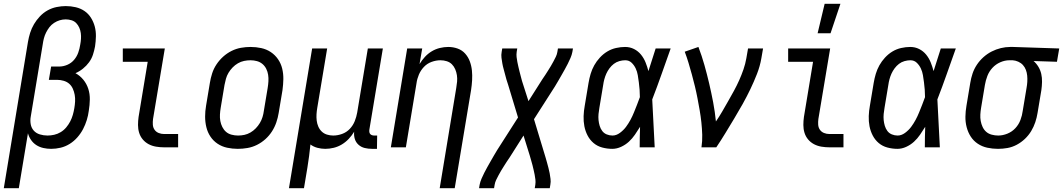

<svg xmlns="http://www.w3.org/2000/svg" viewBox="-48 -775 5592 1010"><path d="M-28 215 99 -554Q103 -578 110.5 -602Q118 -626 131 -648Q144 -670 162 -689Q180 -708 202.5 -720.5Q225 -733 250 -738Q275 -743 298 -743Q325 -743 350.5 -737Q376 -731 396.5 -717Q417 -703 430.5 -681.5Q444 -660 450.5 -635.5Q457 -611 456.5 -584Q456 -557 452 -531Q448 -509 441 -487.5Q434 -466 420.5 -447.5Q407 -429 388.5 -414Q370 -399 349 -390Q373 -377 390.5 -355.5Q408 -334 416.5 -307.5Q425 -281 424.5 -251.5Q424 -222 419 -192Q416 -168 408.5 -143.5Q401 -119 389 -96Q377 -73 359 -52.5Q341 -32 318.5 -18Q296 -4 271 2Q246 8 221 8Q200 8 180 3.5Q160 -1 143.5 -11.5Q127 -22 115.5 -38.5Q104 -55 99 -74L51 215ZM202 -62Q219 -62 237 -66Q255 -70 271.5 -80Q288 -90 300.5 -105Q313 -120 321.5 -136.5Q330 -153 335 -170.5Q340 -188 343 -206Q346 -223 347 -241Q348 -259 345 -276Q342 -293 335 -308.5Q328 -324 316 -334.5Q304 -345 287 -350Q270 -355 252 -355H209L221 -425H264Q285 -425 306 -434Q327 -443 341.5 -460Q356 -477 363.5 -498Q371 -519 374 -540Q377 -555 378 -570.5Q379 -586 377 -601Q375 -616 369 -629.5Q363 -643 353 -653.5Q343 -664 328 -668.5Q313 -673 298 -673H297Q282 -673 266.5 -668.5Q251 -664 236.5 -654.5Q222 -645 212 -632Q202 -619 194.5 -604Q187 -589 183 -573.5Q179 -558 177 -543L114 -163Q110 -142 113.5 -122Q117 -102 129.5 -88Q142 -74 161.5 -68Q181 -62 202 -62Z M815 0Q794 0 773 -3.5Q752 -7 734 -16.5Q716 -26 703 -41.5Q690 -57 684 -76.5Q678 -96 678 -117.5Q678 -139 681 -160L729 -450H598V-520H819L757 -149Q755 -134 756 -119Q757 -104 765 -92.5Q773 -81 786.5 -75.5Q800 -70 815 -70H889V0Z M1203 8Q1174 8 1146.5 2Q1119 -4 1096.5 -19Q1074 -34 1059 -56.5Q1044 -79 1037.5 -106Q1031 -133 1031 -161.5Q1031 -190 1036 -219L1056 -339Q1060 -364 1068 -389Q1076 -414 1091 -436.5Q1106 -459 1126 -477Q1146 -495 1170 -507Q1194 -519 1219.5 -523.5Q1245 -528 1270 -528Q1299 -528 1326.5 -522Q1354 -516 1376.5 -501Q1399 -486 1414.5 -463.5Q1430 -441 1436.5 -414Q1443 -387 1442.5 -358.5Q1442 -330 1438 -301L1418 -181Q1414 -156 1405.5 -131Q1397 -106 1382.5 -83.5Q1368 -61 1348 -43Q1328 -25 1304 -13Q1280 -1 1254 3.5Q1228 8 1203 8ZM1204 -62Q1221 -62 1237.5 -65.5Q1254 -69 1269.5 -78Q1285 -87 1297.5 -100Q1310 -113 1319 -128Q1328 -143 1333 -159.5Q1338 -176 1340 -192L1360 -312Q1363 -330 1364 -347.5Q1365 -365 1362.5 -381.5Q1360 -398 1352.5 -413Q1345 -428 1332.5 -438.5Q1320 -449 1303.5 -453.5Q1287 -458 1270 -458Q1253 -458 1236 -454.5Q1219 -451 1203.5 -442Q1188 -433 1175.5 -420Q1163 -407 1154 -392Q1145 -377 1140.5 -360.5Q1136 -344 1133 -328L1113 -208Q1110 -190 1109 -172.5Q1108 -155 1111 -138.5Q1114 -122 1121.5 -107Q1129 -92 1141 -81.5Q1153 -71 1170 -66.5Q1187 -62 1204 -62Z M1472 215 1594 -520H1673L1621 -208Q1618 -191 1617 -174Q1616 -157 1618 -140.5Q1620 -124 1626.5 -109Q1633 -94 1644.5 -83Q1656 -72 1672 -67Q1688 -62 1705 -62Q1728 -62 1751.5 -70.5Q1775 -79 1792 -97Q1809 -115 1818 -137.5Q1827 -160 1831 -183L1887 -520H1966L1895 -93Q1894 -86 1895 -80Q1896 -74 1899.5 -70Q1903 -66 1908.5 -64Q1914 -62 1921 -62H1936L1935 8H1909Q1889 8 1870.5 3.5Q1852 -1 1838 -13.5Q1824 -26 1818.5 -44Q1813 -62 1815 -82Q1803 -62 1786.5 -44.5Q1770 -27 1750 -15Q1730 -3 1707.5 2.5Q1685 8 1663 8Q1642 8 1621.5 2.5Q1601 -3 1585 -15Q1582 15 1578 46Q1574 77 1569 107L1551 215Z M2265 215 2352 -312Q2355 -329 2356.5 -346Q2358 -363 2355.5 -379.5Q2353 -396 2346.5 -411Q2340 -426 2329 -437Q2318 -448 2302 -453Q2286 -458 2269 -458Q2246 -458 2222.5 -449.5Q2199 -441 2182 -423Q2165 -405 2155.5 -382.5Q2146 -360 2143 -337L2087 0H2008L2094 -520H2173L2159 -438Q2171 -458 2187 -475.5Q2203 -493 2223 -505Q2243 -517 2265.5 -522.5Q2288 -528 2310 -528Q2336 -528 2359.5 -519.5Q2383 -511 2399 -493Q2415 -475 2423.5 -452Q2432 -429 2434.5 -404Q2437 -379 2435.5 -353Q2434 -327 2430 -301L2344 215Z M2472 215 2475 197Q2478 181 2485 165Q2492 149 2499.5 134Q2507 119 2515.5 104Q2524 89 2532.5 74Q2541 59 2549.5 44.5Q2558 30 2567 15L2677 -157L2625 -329Q2620 -343 2616 -357Q2612 -371 2608.5 -385Q2605 -399 2601 -413Q2597 -427 2594.5 -441.5Q2592 -456 2590 -471Q2588 -486 2591 -502L2594 -520H2673L2670 -502Q2668 -488 2669.5 -475Q2671 -462 2673.5 -449Q2676 -436 2679 -423.5Q2682 -411 2685 -398.5Q2688 -386 2691.5 -373.5Q2695 -361 2698 -349L2732 -243L2805 -358Q2813 -369 2820.5 -381Q2828 -393 2835.5 -404.5Q2843 -416 2850 -428Q2857 -440 2863.5 -452Q2870 -464 2876 -476.5Q2882 -489 2884 -502L2887 -520H2966L2963 -502Q2960 -486 2953 -470Q2946 -454 2938.5 -439Q2931 -424 2922.5 -409Q2914 -394 2905.5 -379Q2897 -364 2888.5 -349.5Q2880 -335 2871 -320L2761 -148L2813 24Q2817 38 2821.5 52Q2826 66 2829.5 80Q2833 94 2837 108Q2841 122 2843.5 136.5Q2846 151 2848 166Q2850 181 2847 197L2844 215H2765L2768 197Q2770 183 2768.5 170Q2767 157 2764.5 144Q2762 131 2759 118.5Q2756 106 2753 93.5Q2750 81 2746 68.5Q2742 56 2739 44L2706 -62L2633 53Q2625 64 2617.5 76Q2610 88 2602.5 99.5Q2595 111 2588 123Q2581 135 2574.5 147Q2568 159 2562 171.5Q2556 184 2554 197L2551 215Z M3173 8Q3146 8 3120 1Q3094 -6 3074.5 -22.5Q3055 -39 3043 -62Q3031 -85 3026 -111Q3021 -137 3022 -164.5Q3023 -192 3028 -219L3048 -339Q3052 -363 3059 -386.5Q3066 -410 3078 -431.5Q3090 -453 3107.5 -472Q3125 -491 3146.5 -504Q3168 -517 3192.5 -522.5Q3217 -528 3240 -528Q3266 -528 3287.5 -517Q3309 -506 3324 -487.5Q3339 -469 3348 -446.5Q3357 -424 3363 -401L3364 -404Q3373 -433 3382.5 -462Q3392 -491 3401 -520H3480Q3456 -453 3432.5 -386Q3409 -319 3383 -252Q3387 -189 3389.5 -126Q3392 -63 3396 0H3317Q3317 -27 3317.5 -54Q3318 -81 3319 -108Q3306 -87 3292 -66.5Q3278 -46 3260 -29.5Q3242 -13 3219 -2.5Q3196 8 3173 8ZM3174 -62Q3194 -62 3213 -76Q3232 -90 3245 -107.5Q3258 -125 3268.5 -144.5Q3279 -164 3287 -184Q3295 -204 3303 -224Q3311 -244 3318 -264Q3318 -284 3316.5 -303.5Q3315 -323 3312.5 -342Q3310 -361 3307 -379.5Q3304 -398 3296 -415Q3288 -432 3274.5 -445Q3261 -458 3241 -458Q3226 -458 3210 -453.5Q3194 -449 3181 -439Q3168 -429 3158 -415.5Q3148 -402 3141.5 -387.5Q3135 -373 3131 -358Q3127 -343 3125 -328L3105 -208Q3102 -192 3100.5 -175.5Q3099 -159 3100.5 -143.5Q3102 -128 3106.5 -113Q3111 -98 3120 -86Q3129 -74 3143.5 -68Q3158 -62 3174 -62Z M3642 0Q3647 -33 3646 -66Q3645 -99 3641.5 -131.5Q3638 -164 3632.5 -195.5Q3627 -227 3621 -258.5Q3615 -290 3607.5 -321Q3600 -352 3591.5 -383Q3583 -414 3574 -444Q3565 -474 3554 -503L3626 -528Q3644 -481 3657.5 -433Q3671 -385 3682.5 -336Q3694 -287 3703.5 -237Q3713 -187 3718 -136Q3736 -162 3751.5 -189Q3767 -216 3782.5 -243Q3798 -270 3813 -297.5Q3828 -325 3840.5 -353Q3853 -381 3863 -410Q3873 -439 3878 -468L3887 -520H3966L3957 -468Q3950 -427 3934 -386Q3918 -345 3899 -305.5Q3880 -266 3858.5 -227.5Q3837 -189 3814 -151Q3791 -113 3768 -75Q3745 -37 3720 0Z M4315 0Q4294 0 4273 -3.5Q4252 -7 4234 -16.5Q4216 -26 4203 -41.5Q4190 -57 4184 -76.5Q4178 -96 4178 -117.5Q4178 -139 4181 -160L4229 -450H4098V-520H4319L4257 -149Q4255 -134 4256 -119Q4257 -104 4265 -92.5Q4273 -81 4286.5 -75.5Q4300 -70 4315 -70H4389V0ZM4253 -600 4290 -755H4373L4321 -600Z M4673 8Q4646 8 4620 1Q4594 -6 4574.5 -22.5Q4555 -39 4543 -62Q4531 -85 4526 -111Q4521 -137 4522 -164.5Q4523 -192 4528 -219L4548 -339Q4552 -363 4559 -386.5Q4566 -410 4578 -431.5Q4590 -453 4607.5 -472Q4625 -491 4646.5 -504Q4668 -517 4692.5 -522.5Q4717 -528 4740 -528Q4766 -528 4787.5 -517Q4809 -506 4824 -487.5Q4839 -469 4848 -446.5Q4857 -424 4863 -401L4864 -404Q4873 -433 4882.5 -462Q4892 -491 4901 -520H4980Q4956 -453 4932.5 -386Q4909 -319 4883 -252Q4887 -189 4889.5 -126Q4892 -63 4896 0H4817Q4817 -27 4817.5 -54Q4818 -81 4819 -108Q4806 -87 4792 -66.5Q4778 -46 4760 -29.5Q4742 -13 4719 -2.5Q4696 8 4673 8ZM4674 -62Q4694 -62 4713 -76Q4732 -90 4745 -107.5Q4758 -125 4768.5 -144.5Q4779 -164 4787 -184Q4795 -204 4803 -224Q4811 -244 4818 -264Q4818 -284 4816.5 -303.5Q4815 -323 4812.5 -342Q4810 -361 4807 -379.5Q4804 -398 4796 -415Q4788 -432 4774.5 -445Q4761 -458 4741 -458Q4726 -458 4710 -453.5Q4694 -449 4681 -439Q4668 -429 4658 -415.5Q4648 -402 4641.5 -387.5Q4635 -373 4631 -358Q4627 -343 4625 -328L4605 -208Q4602 -192 4600.5 -175.5Q4599 -159 4600.5 -143.5Q4602 -128 4606.5 -113Q4611 -98 4620 -86Q4629 -74 4643.5 -68Q4658 -62 4674 -62Z M5202 8Q5173 8 5145.5 2Q5118 -4 5095.5 -19Q5073 -34 5058.5 -56.5Q5044 -79 5037 -106Q5030 -133 5030.5 -161.5Q5031 -190 5036 -219L5056 -339Q5060 -364 5068 -388Q5076 -412 5090.5 -434Q5105 -456 5125 -474Q5145 -492 5168.5 -504Q5192 -516 5217 -522Q5242 -528 5266 -528H5281L5524 -520L5512 -450L5389 -454Q5404 -441 5414.5 -423.5Q5425 -406 5429.5 -386Q5434 -366 5433.5 -344Q5433 -322 5430 -301L5410 -181Q5406 -156 5398 -132Q5390 -108 5376.5 -85.5Q5363 -63 5343.5 -44.5Q5324 -26 5300.5 -13.5Q5277 -1 5252 3.5Q5227 8 5202 8ZM5203 -62Q5227 -62 5251.5 -72Q5276 -82 5293.5 -101Q5311 -120 5320 -144Q5329 -168 5332 -192L5352 -312Q5355 -328 5356 -344.5Q5357 -361 5355.5 -377Q5354 -393 5348.5 -407.5Q5343 -422 5333 -433Q5323 -444 5308.5 -450.5Q5294 -457 5279 -458H5262Q5238 -458 5214 -447.5Q5190 -437 5172.5 -418Q5155 -399 5146 -375.5Q5137 -352 5133 -328L5113 -208Q5110 -190 5109 -172.5Q5108 -155 5111 -138.5Q5114 -122 5121 -107Q5128 -92 5140 -81.5Q5152 -71 5169 -66.5Q5186 -62 5203 -62Z"/></svg>

Font: Iosevka Curly
Style: Italic
Weight: 400
Italic angle: -9°
Monospace: yes
Designer: Belleve Invis
Foundry: Belleve Invis
Version: Version 22.1.2; ttfautohint (v1.8.4)